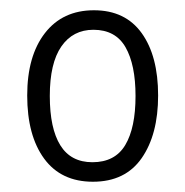

<svg xmlns="http://www.w3.org/2000/svg" viewBox="-20 -743 361 374"><path d="M288 -557Q288 -481 256 -435Q224 -389 161 -389Q99 -389 66 -434Q33 -479 33 -557Q33 -634 67.5 -678.5Q102 -723 163 -723Q224 -723 256 -678.5Q288 -634 288 -557ZM77 -556Q77 -493 97.5 -460Q118 -427 160 -427Q204 -427 224 -460.5Q244 -494 244 -556Q244 -617 224.5 -651Q205 -685 162 -685Q122 -685 99.5 -652.5Q77 -620 77 -556Z"/></svg>

Font: Noto Sans Ethiopic Condensed Light
Style: Regular
Weight: 300
Width: 3
Designer: Monotype Design Team
Foundry: Monotype Imaging Inc.
Version: Version 2.102; ttfautohint (v1.8.4.7-5d5b)